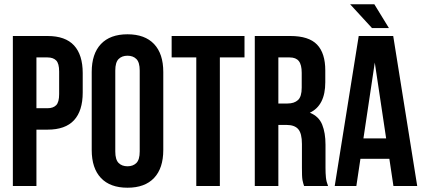

<svg xmlns="http://www.w3.org/2000/svg" viewBox="-20 -868 1978 896"><path d="M202 -700Q285 -700 325.5 -656Q366 -612 366 -527V-436Q366 -351 325.5 -307Q285 -263 202 -263H150V0H40V-700ZM150 -600V-363H202Q228 -363 242 -377Q256 -391 256 -429V-534Q256 -572 242 -586Q228 -600 202 -600Z M518 -161Q518 -123 533.5 -107.5Q549 -92 575 -92Q601 -92 616.5 -107.5Q632 -123 632 -161V-539Q632 -577 616.5 -592.5Q601 -608 575 -608Q549 -608 533.5 -592.5Q518 -577 518 -539ZM408 -532Q408 -617 451 -662.5Q494 -708 575 -708Q656 -708 699 -662.5Q742 -617 742 -532V-168Q742 -83 699 -37.5Q656 8 575 8Q494 8 451 -37.5Q408 -83 408 -168Z M781 -700H1121V-600H1006V0H896V-600H781Z M1399 0Q1397 -7 1395 -13Q1393 -19 1391.5 -28Q1390 -37 1389.5 -51Q1389 -65 1389 -86V-196Q1389 -245 1372 -265Q1355 -285 1317 -285H1279V0H1169V-700H1335Q1421 -700 1459.5 -660Q1498 -620 1498 -539V-484Q1498 -376 1426 -342Q1468 -325 1483.5 -286.5Q1499 -248 1499 -193V-85Q1499 -59 1501 -39.5Q1503 -20 1511 0ZM1279 -600V-385H1322Q1353 -385 1370.5 -401Q1388 -417 1388 -459V-528Q1388 -566 1374.5 -583Q1361 -600 1332 -600Z M1927 0H1816L1797 -127H1662L1643 0H1542L1654 -700H1815ZM1676 -222H1782L1729 -576ZM1727 -848 1795 -737H1716L1614 -848Z"/></svg>

Font: Bebas Neue
Style: Regular
Weight: 400
Designer: Ryoichi Tsunekawa
Foundry: Ryoichi Tsunekawa
Version: Version 1.300